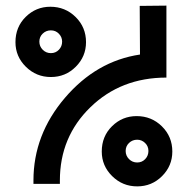

<svg xmlns="http://www.w3.org/2000/svg" viewBox="-20 -654 657 683"><path d="M572 -378Q410 -378 301.5 -272.5Q193 -167 193 -12V0H99V-12Q99 -175 211 -306Q323 -437 478 -460L477 -633L572 -634ZM35 -504Q35 -558 71.5 -594Q108 -630 159 -630Q212 -630 249 -593.5Q286 -557 286 -504Q286 -453 249.5 -416.5Q213 -380 161 -380Q109 -380 72 -416.5Q35 -453 35 -504ZM201 -506Q201 -522 189.5 -534Q178 -546 161 -546Q144 -546 132 -534.5Q120 -523 120 -506Q120 -489 132 -477Q144 -465 161 -465Q178 -465 189.5 -477Q201 -489 201 -506ZM342 -115Q342 -169 378.5 -205Q415 -241 466 -241Q519 -241 556 -204.5Q593 -168 593 -115Q593 -64 556.5 -27.5Q520 9 468 9Q416 9 379 -27.5Q342 -64 342 -115ZM468 -157Q451 -157 439 -145.5Q427 -134 427 -117Q427 -100 439 -88Q451 -76 468 -76Q485 -76 496.5 -88Q508 -100 508 -117Q508 -134 496 -145.5Q484 -157 468 -157Z"/></svg>

Font: Gulax
Style: Regular
Weight: 400
Designer: Morgan Gilbert
Foundry: VTF
Version: Version 1.001;hotconv 1.0.109;makeotfexe 2.5.65596